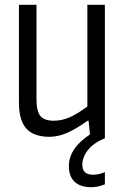

<svg xmlns="http://www.w3.org/2000/svg" viewBox="-20 -560 520 800"><path d="M186 10Q121 10 90 -24Q59 -58 59 -132V-540H132V-148Q132 -97 148 -77Q164 -57 204 -57Q237 -57 268.5 -70.5Q300 -84 344 -116V-540H417V16Q369 36 346 65.5Q323 95 323 127Q323 168 368 168Q393 168 417 157V208Q388 220 360 220Q315 220 291 197.5Q267 175 267 132Q267 58 355 0L349 -57H345Q294 -21 257.5 -5.5Q221 10 186 10Z"/></svg>

Font: Encode Sans Compressed
Style: Regular
Weight: 400
Designer: Pablo Impallari, Andres Torresi
Foundry: Pablo Impallari, Andres Torresi
Version: Version 1.000; ttfautohint (v1.00) -l 8 -r 50 -G 200 -x 14 -